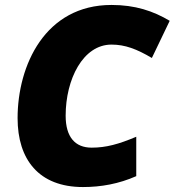

<svg xmlns="http://www.w3.org/2000/svg" viewBox="-20 -745 705 775"><path d="M315 10C388 10 460 -3 530 -34V-193C459 -163 408 -149 350 -149C283 -149 245 -192 245 -278C245 -425 315 -565 430 -565C485 -565 532 -547 593 -511L665 -661C598 -701 525 -725 430 -725C162 -725 51 -481 51 -268C51 -102 136 10 315 10Z"/></svg>

Font: Noto Sans UI Black
Style: Italic
Weight: 900
Italic angle: -372°
Designer: Monotype Design Team
Foundry: Monotype Imaging Inc.
Version: Version 1.901